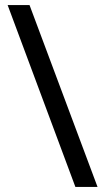

<svg xmlns="http://www.w3.org/2000/svg" viewBox="-20 -734 412 754"><path d="M96 -714H10L276 0H363Z"/></svg>

Font: Noto Sans Cypriot
Style: Regular
Weight: 400
Designer: Monotype Design Team
Foundry: Monotype Imaging Inc.
Version: Version 2.002